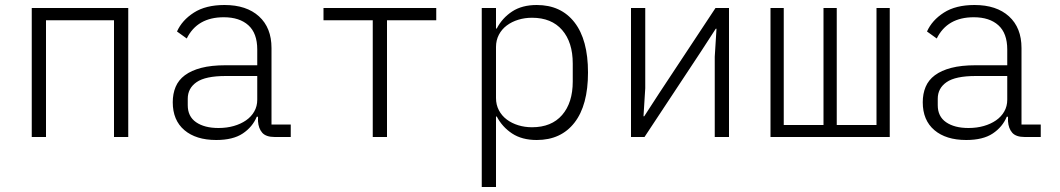

<svg xmlns="http://www.w3.org/2000/svg" viewBox="-20 -548 4240 768"><path d="M107 -516H493V0H436V-467H164V0H107Z M1079 0Q1044 0 1029 -17Q1014 -34 1012 -63V-81H1007Q990 -40 951 -14Q912 12 845 12Q764 12 717.5 -27.5Q671 -67 671 -139Q671 -173 682.5 -200.5Q694 -228 719.5 -247Q745 -266 785 -276.5Q825 -287 883 -287H1009V-350Q1009 -415 973.5 -447Q938 -479 875 -479Q769 -479 727 -394L688 -422Q708 -467 755.5 -497.5Q803 -528 878 -528Q966 -528 1016 -482.5Q1066 -437 1066 -356V-50H1143V0ZM854 -36Q887 -36 915 -44Q943 -52 964 -66.5Q985 -81 997 -102Q1009 -123 1009 -149V-244H883Q802 -244 766.5 -219.5Q731 -195 731 -153V-127Q731 -82 764.5 -59Q798 -36 854 -36Z M1471 -467H1274V-516H1725V-467H1528V0H1471Z M1907 -516H1964V-434H1967Q1989 -476 2028.5 -502Q2068 -528 2127 -528Q2224 -528 2278 -458.5Q2332 -389 2332 -258Q2332 -127 2278 -57.5Q2224 12 2127 12Q2068 12 2028.5 -14Q1989 -40 1967 -82H1964V200H1907ZM2108 -39Q2186 -39 2228.5 -88Q2271 -137 2271 -222V-294Q2271 -379 2228.5 -428Q2186 -477 2108 -477Q2079 -477 2053 -469Q2027 -461 2007 -446Q1987 -431 1975.5 -409Q1964 -387 1964 -360V-156Q1964 -129 1975.5 -107Q1987 -85 2007 -70Q2027 -55 2053 -47Q2079 -39 2108 -39Z M2504 -516H2561V-195L2554 -83H2557L2616 -174L2842 -516H2896V0H2839V-321L2846 -433H2843L2784 -342L2558 0H2504Z M3062 -516H3115V-48H3274V-516H3327V-48H3486V-516H3539V0H3062Z M4079 0Q4044 0 4029 -17Q4014 -34 4012 -63V-81H4007Q3990 -40 3951 -14Q3912 12 3845 12Q3764 12 3717.5 -27.5Q3671 -67 3671 -139Q3671 -173 3682.5 -200.5Q3694 -228 3719.5 -247Q3745 -266 3785 -276.5Q3825 -287 3883 -287H4009V-350Q4009 -415 3973.5 -447Q3938 -479 3875 -479Q3769 -479 3727 -394L3688 -422Q3708 -467 3755.5 -497.5Q3803 -528 3878 -528Q3966 -528 4016 -482.5Q4066 -437 4066 -356V-50H4143V0ZM3854 -36Q3887 -36 3915 -44Q3943 -52 3964 -66.5Q3985 -81 3997 -102Q4009 -123 4009 -149V-244H3883Q3802 -244 3766.5 -219.5Q3731 -195 3731 -153V-127Q3731 -82 3764.5 -59Q3798 -36 3854 -36Z"/></svg>

Font: IBM Plex Mono Light
Style: Regular
Weight: 300
Monospace: yes
Designer: Mike Abbink, Paul van der Laan, Pieter van Rosmalen
Foundry: Bold Monday
Version: Version 2.3